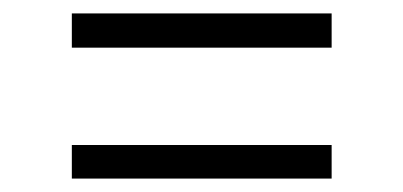

<svg xmlns="http://www.w3.org/2000/svg" viewBox="-20 -390 600 286"><path d="M87 -370H474V-319H87ZM87 -174H474V-124H87Z"/></svg>

Font: Hanken Grotesk Light
Style: Regular
Weight: 300
Designer: Alfredo Marco Pradil
Foundry: Hanken Design Co.
Version: Version 3.014